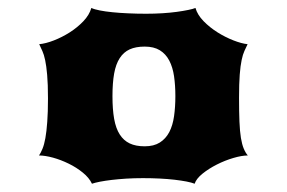

<svg xmlns="http://www.w3.org/2000/svg" viewBox="-20 -813 704 471"><path d="M205.6 -362.3Q198.7 -377 183.1 -389.6Q167.5 -402.3 148.4 -411.6Q129.4 -420.9 109.9 -426.3Q90.3 -431.6 75.7 -431.6Q80.1 -438 84.2 -448Q88.4 -458 91.3 -474.1Q94.2 -490.2 95.9 -513.9Q97.7 -537.6 97.7 -571.3Q97.7 -606.9 95.7 -629.2Q93.8 -651.4 90.8 -665.3Q87.9 -679.2 84 -687.7Q80.1 -696.3 76.2 -704.6Q92.3 -706.1 112.3 -713.9Q132.3 -721.7 151.1 -733.6Q169.9 -745.6 184.6 -761Q199.2 -776.4 204.1 -793.5Q211.4 -790 224.9 -787.4Q238.3 -784.7 255.9 -783Q273.4 -781.2 294.4 -780.3Q315.4 -779.3 338.4 -779.3Q358.9 -779.3 378.2 -780.5Q397.5 -781.7 413.6 -783.9Q429.7 -786.1 441.7 -788.6Q453.6 -791 459.5 -793.5Q464.4 -776.4 479.5 -761Q494.6 -745.6 513.7 -733.6Q532.7 -721.7 552.7 -713.9Q572.8 -706.1 587.4 -704.6Q583.5 -696.3 579.6 -688Q575.7 -679.7 572.8 -665.8Q569.8 -651.9 568.1 -629.9Q566.4 -607.9 566.4 -573.2Q566.4 -538.6 567.4 -514.6Q568.4 -490.7 571 -474.6Q573.7 -458.5 577.9 -448.5Q582 -438.5 587.9 -431.6Q573.2 -431.6 552.5 -425.5Q531.7 -419.4 512 -409.4Q492.2 -399.4 476.8 -387Q461.4 -374.5 457.5 -362.3Q450.2 -365.2 437.5 -367.7Q424.8 -370.1 408.2 -372.1Q391.6 -374 371.8 -375Q352.1 -376 330.6 -376Q309.1 -376 289.6 -374.8Q270 -373.5 253.7 -371.6Q237.3 -369.6 224.9 -367.2Q212.4 -364.7 205.6 -362.3ZM335 -454.1Q357.4 -454.1 372.1 -463.4Q386.7 -472.7 395.3 -489Q403.8 -505.4 407 -528.1Q410.2 -550.8 410.2 -577.1Q410.2 -603.5 407 -625.7Q403.8 -647.9 395.3 -664.3Q386.7 -680.7 372.1 -689.7Q357.4 -698.7 335 -698.7Q313 -698.7 298.1 -691.9Q283.2 -685.1 273.7 -670.4Q264.2 -655.8 260 -632.6Q255.9 -609.4 255.9 -577.1Q255.9 -544.9 260 -521.5Q264.2 -498 273.7 -483.2Q283.2 -468.3 298.1 -461.2Q313 -454.1 335 -454.1Z"/></svg>

Font: Arbutus
Style: Regular
Weight: 400
Designer: Karolina Lach
Foundry: Sorkin Type Co.
Version: Version 1.003